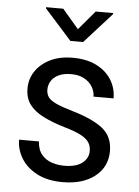

<svg xmlns="http://www.w3.org/2000/svg" viewBox="-54 -791 609 843"><g transform="rotate(5 250.5 -369.5)"><path d="M262.2 -665 333.5 -749H410.2V-744.1L290 -610.8H233.9L114.7 -744.1V-749H190.4ZM240.7 -231.4Q185.1 -248 145.8 -268.1Q106.4 -288.1 85.4 -316.4Q64.5 -344.7 64.5 -386.7Q64.5 -428.7 87.4 -462.9Q110.4 -497.1 152.1 -517.6Q193.8 -538.1 251 -538.1Q312 -538.1 355.2 -516.6Q398.4 -495.1 421.6 -458.3Q444.8 -421.4 444.8 -376H356.4Q356.4 -398.4 344.2 -418.9Q332 -439.5 308.6 -452.6Q285.2 -465.8 251 -465.8Q216.3 -465.8 194.3 -454.8Q172.4 -443.8 162.1 -426.5Q151.9 -409.2 151.9 -389.6Q151.9 -370.1 161.4 -356.4Q170.9 -342.8 196.8 -330.6Q222.7 -318.4 270.5 -304.7Q360.8 -278.3 405 -242.9Q449.2 -207.5 449.2 -143.6Q449.2 -74.2 395.8 -32.2Q342.3 9.8 253.4 9.8Q186.5 9.8 140.6 -14.4Q94.7 -38.6 71 -77.1Q47.4 -115.7 47.4 -159.2H134.8Q137.2 -122.1 155.3 -100.8Q173.3 -79.6 200.2 -71Q227.1 -62.5 254.4 -62.5Q306.6 -62.5 333.7 -83.5Q360.8 -104.5 360.8 -137.2Q360.8 -157.2 351.1 -173.3Q341.3 -189.5 315.2 -203.6Q289.1 -217.8 240.7 -231.4Z"/></g></svg>

Font: Robert Sans Medium
Style: Regular
Weight: 500
Designer: Christian Robertson (extended by Adam Twardoch)
Foundry: Google
Version: Version 12.135;April 2, 2019;FontCreator 11.5.0.2425 64-bit;